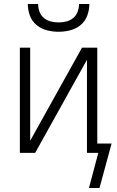

<svg xmlns="http://www.w3.org/2000/svg" viewBox="-20 -770 590 967"><path d="M275 -610Q245 -610 216 -617.5Q187 -625 164 -644Q141 -663 130.5 -691.5Q120 -720 120 -750H172Q172 -730 179 -711Q186 -692 201 -679.5Q216 -667 235.5 -662Q255 -657 275 -657Q295 -657 314.5 -662Q334 -667 349 -679.5Q364 -692 371 -711Q378 -730 378 -750H430Q430 -720 419.5 -691.5Q409 -663 386 -644Q363 -625 334 -617.5Q305 -610 275 -610ZM428 177 475 0H418V-469L157 0H80V-530H132V-61L393 -530H470V-47H542L481 177Z"/></svg>

Font: Lode Dark Term
Style: Regular
Weight: 400
Monospace: yes
Designer: Belleve Invis
Foundry: Belleve Invis
Version: Version 29.2.0